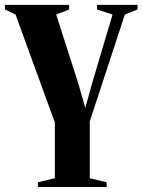

<svg xmlns="http://www.w3.org/2000/svg" viewBox="-41 -522 573 772"><path d="M111.5 230V211L179.5 194.5V-29.5L21.5 -463.5L-21 -484V-502.5H237V-484L185 -463.5L275 -182.5L302 -88L328 -182.5L411.5 -463.5L349 -484V-502.5H512V-484L461 -463.5L320 -34V194.5L388 211V230Z"/></svg>

Font: Merriweather 144pt
Style: Bold
Weight: 700
Version: Version 2.100